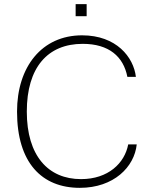

<svg xmlns="http://www.w3.org/2000/svg" viewBox="-20 -894 678 924"><path d="M344 -816H397V-874H344ZM364 10C528 10 627 -91 638 -199H597C580 -109 501 -32 370 -32C212 -32 109 -144 109 -357C109 -569 209 -683 378 -683C504 -683 574 -622 593 -524H634C623 -619 540 -724 375 -724C181 -724 62 -572 62 -357C62 -111 181 10 364 10Z"/></svg>

Font: Kathrein 35 Thin
Style: Regular
Weight: 250
Designer: Lazydogs Typefoundry, based on Open Sans by Ascender Corporation
Foundry: Lazydogs Typefoundry
Version: Version 1.003;PS 001.003;hotconv 1.0.88;makeotf.lib2.5.64775